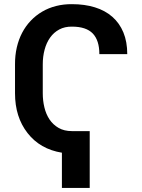

<svg xmlns="http://www.w3.org/2000/svg" viewBox="-20 -742 697 941"><path d="M419.7 179H283.4V6.4Q176.5 -11 115.1 -89.8Q53.6 -168.3 53.6 -284.8V-426.1Q53.3 -470.2 62.3 -509.4Q71.4 -548.7 88.6 -581.5Q105.8 -614.3 130.7 -640.4Q155.5 -666.5 186.6 -684.8Q217.7 -703.1 254.6 -712.5Q291.5 -721.9 332.7 -721.6Q394.9 -721.6 445 -706.1Q495 -690.7 530.4 -659.8Q565.7 -628.9 584.7 -583.1Q603.7 -537.3 603.7 -476.6H467Q467 -544 434.7 -577.8Q402.3 -611.5 332.7 -611.5Q297.2 -611.9 270.4 -597.5Q243.6 -583.1 225.7 -557.9Q207.7 -532.7 198.7 -498.9Q189.6 -465.2 189.6 -426.8V-284.8Q189.6 -248.9 197.6 -215.6Q205.6 -182.2 222.8 -156.4Q240.1 -130.7 267.2 -115.1Q294.4 -99.4 332.7 -99.4H419.7Z"/></svg>

Font: Linik Sans SemiBold
Style: Regular
Weight: 600
Designer: Fonts by Rasmus Andersson / Changes by Cristiano Sobral with parts from Marc Monis
Foundry: rsms
Version: Version 3.020; ttfautohint (v1.6)